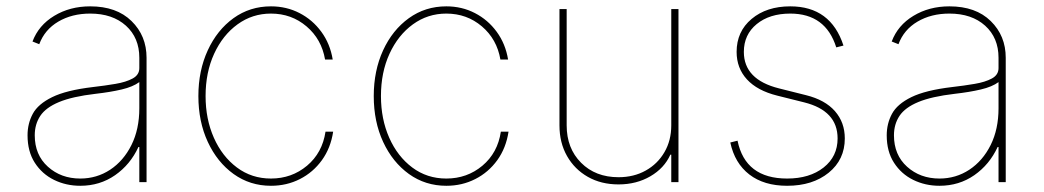

<svg xmlns="http://www.w3.org/2000/svg" viewBox="-20 -574 3289 605"><path d="M233 11.4Q188.2 11.4 150.4 -7.1Q112.6 -25.6 89.7 -61.1Q66.8 -96.6 66.8 -147.7Q66.8 -184.7 83.3 -215.4Q99.8 -246.1 144.4 -267.9Q188.9 -289.8 272.7 -299.7Q310.4 -304 343.8 -309.7Q377.1 -315.3 398.1 -326.7Q419 -338.1 419 -359.4V-392Q419 -454.9 376.8 -493.1Q334.5 -531.2 264.2 -531.2Q206.7 -531.2 163.7 -505.9Q120.7 -480.5 103.7 -434.7L82.4 -443.2Q101.6 -494.3 150.9 -524.1Q200.3 -554 264.2 -554Q347.3 -554 394.5 -507.6Q441.8 -461.3 441.8 -392V0H419V-110.8H416.2Q390.6 -55.4 342.7 -22Q294.7 11.4 233 11.4ZM233 -11.4Q284.8 -11.4 327.1 -39.2Q369.3 -67.1 394.2 -117Q419 -166.9 419 -233V-315.3Q398.8 -300.4 363.5 -292.1Q328.1 -283.7 281.2 -278.4Q208.1 -269.9 166.2 -252.5Q124.3 -235.1 106.9 -208.8Q89.5 -182.5 89.5 -147.7Q89.5 -85.9 130.9 -48.7Q172.2 -11.4 233 -11.4Z M833.8 11.4Q767.8 11.4 716.1 -25.7Q664.4 -62.9 634.8 -126.8Q605.1 -190.7 605.1 -271.3Q605.1 -351.2 634.6 -415.3Q664.1 -479.4 715.7 -516.7Q767.4 -554 833.8 -554Q882.8 -554 923.8 -532.8Q964.8 -511.7 992.5 -473.9Q1020.2 -436.1 1028.4 -386.4H1004.3Q993.3 -450.6 945.8 -490.9Q898.4 -531.2 833.8 -531.2Q775.2 -531.2 728.5 -497.3Q681.8 -463.4 654.8 -404.7Q627.8 -345.9 627.8 -271.3Q627.8 -198.9 653.9 -139.9Q680 -81 726.6 -46.2Q773.1 -11.4 833.8 -11.4Q899.1 -11.4 947.4 -51.8Q995.7 -92.3 1005.7 -159.1H1029.8Q1022 -107.6 994.3 -69.2Q966.6 -30.9 925.1 -9.8Q883.5 11.4 833.8 11.4Z M1386.4 11.4Q1320.3 11.4 1268.6 -25.7Q1217 -62.9 1187.3 -126.8Q1157.7 -190.7 1157.7 -271.3Q1157.7 -351.2 1187.1 -415.3Q1216.6 -479.4 1268.3 -516.7Q1320 -554 1386.4 -554Q1435.4 -554 1476.4 -532.8Q1517.4 -511.7 1545.1 -473.9Q1572.8 -436.1 1581 -386.4H1556.8Q1545.8 -450.6 1498.4 -490.9Q1451 -531.2 1386.4 -531.2Q1327.8 -531.2 1281.1 -497.3Q1234.4 -463.4 1207.4 -404.7Q1180.4 -345.9 1180.4 -271.3Q1180.4 -198.9 1206.5 -139.9Q1232.6 -81 1279.1 -46.2Q1325.6 -11.4 1386.4 -11.4Q1451.7 -11.4 1500 -51.8Q1548.3 -92.3 1558.2 -159.1H1582.4Q1574.6 -107.6 1546.9 -69.2Q1519.2 -30.9 1477.6 -9.8Q1436.1 11.4 1386.4 11.4Z M2095.2 -179V-545.5H2117.9V0H2095.2V-86.6H2092.3Q2073.2 -44 2029.3 -18.5Q1985.4 7.1 1929 7.1Q1874.3 7.1 1832.4 -16.7Q1790.5 -40.5 1766.7 -82.4Q1742.9 -124.3 1742.9 -179V-545.5H1765.6V-179Q1765.6 -106.5 1811.1 -61.1Q1856.5 -15.6 1929 -15.6Q1977.3 -15.6 2014.7 -36.6Q2052.2 -57.5 2073.7 -94.5Q2095.2 -131.4 2095.2 -179Z M2637.8 -430.4 2615.1 -424.7Q2581.7 -531.2 2470.2 -531.2Q2404.8 -531.2 2364.3 -498Q2323.9 -464.8 2323.9 -410.5Q2323.9 -323.2 2434.7 -295.5L2519.9 -274.1Q2579.9 -259.2 2611 -223.7Q2642 -188.2 2642 -137.8Q2642 -71 2591.3 -29.8Q2540.5 11.4 2460.2 11.4Q2387.4 11.4 2341.3 -24.1Q2295.1 -59.7 2281.2 -125L2304 -130.7Q2328.5 -11.4 2460.2 -11.4Q2531.2 -11.4 2575.3 -46.2Q2619.3 -81 2619.3 -137.8Q2619.3 -225.1 2514.2 -251.4L2429 -272.7Q2366.1 -288.4 2333.6 -323.9Q2301.1 -359.4 2301.1 -410.5Q2301.1 -474.8 2348.4 -514.4Q2395.6 -554 2470.2 -554Q2597.7 -554 2637.8 -430.4Z M2940.3 11.4Q2895.6 11.4 2857.8 -7.1Q2820 -25.6 2797.1 -61.1Q2774.1 -96.6 2774.1 -147.7Q2774.1 -184.7 2790.7 -215.4Q2807.2 -246.1 2851.7 -267.9Q2896.3 -289.8 2980.1 -299.7Q3017.8 -304 3051.1 -309.7Q3084.5 -315.3 3105.5 -326.7Q3126.4 -338.1 3126.4 -359.4V-392Q3126.4 -454.9 3084.2 -493.1Q3041.9 -531.2 2971.6 -531.2Q2914.1 -531.2 2871.1 -505.9Q2828.1 -480.5 2811.1 -434.7L2789.8 -443.2Q2808.9 -494.3 2858.3 -524.1Q2907.7 -554 2971.6 -554Q3054.7 -554 3101.9 -507.6Q3149.1 -461.3 3149.1 -392V0H3126.4V-110.8H3123.6Q3098 -55.4 3050.1 -22Q3002.1 11.4 2940.3 11.4ZM2940.3 -11.4Q2992.2 -11.4 3034.4 -39.2Q3076.7 -67.1 3101.6 -117Q3126.4 -166.9 3126.4 -233V-315.3Q3106.2 -300.4 3070.8 -292.1Q3035.5 -283.7 2988.6 -278.4Q2915.5 -269.9 2873.6 -252.5Q2831.7 -235.1 2814.3 -208.8Q2796.9 -182.5 2796.9 -147.7Q2796.9 -85.9 2838.2 -48.7Q2879.6 -11.4 2940.3 -11.4Z"/></svg>

Font: Inter Thin BETA
Style: Regular
Weight: 100
Designer: Rasmus Andersson
Foundry: rsms
Version: Version 3.011;git-f93a4a705